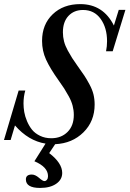

<svg xmlns="http://www.w3.org/2000/svg" viewBox="-42 -697 638 945"><path d="M155.3 228Q85.4 228 85.4 186Q85.4 162.1 114.7 162.1Q130.9 162.1 149.4 177.7Q168 194.3 176.8 194.3Q183.6 194.3 189 187.7Q194.3 181.2 194.3 169.9Q194.3 125 127.4 96.7L182.1 9.8Q97.7 -3.9 31.7 -79.6L10.3 -7.8H-22.5L49.8 -251.5H82.5Q73.7 -221.7 73.7 -187.5Q73.7 -167 77.4 -145.5Q81.1 -124 91.1 -100.3Q101.1 -76.7 115.7 -58.6Q130.4 -40.5 155 -28.6Q179.7 -16.6 210.4 -16.6Q259.3 -16.6 290.3 -47.4Q321.3 -78.1 321.3 -131.3Q321.3 -154.3 315.4 -176.8Q309.6 -199.2 296.4 -223.1Q283.2 -247.1 273.9 -261.5Q264.6 -275.9 246.1 -301.8Q204.1 -360.8 184.6 -403.8Q165 -446.8 165 -495.6Q165 -576.7 217.3 -626.7Q269.5 -676.8 353 -676.8Q465.8 -676.8 518.6 -571.3L542.5 -648.4H575.2L512.7 -444.8H480Q484.9 -469.2 484.9 -494.1Q484.9 -560.1 453.4 -604Q421.9 -647.9 366.7 -647.9Q322.3 -647.9 294.9 -618.7Q267.6 -589.4 267.6 -538.1Q267.6 -515.1 273.2 -493.4Q278.8 -471.7 291.5 -448.5Q304.2 -425.3 313 -411.6Q321.8 -397.9 339.4 -373Q361.8 -341.8 373.3 -324.5Q384.8 -307.1 398.4 -281.7Q412.1 -256.3 418 -232.7Q423.8 -209 423.8 -182.6Q423.8 -100.1 368.7 -45.7Q313.5 8.8 229.5 12.7L200.2 56.6Q264.2 105.5 264.2 154.3Q264.2 187 234.6 207.5Q205.1 228 155.3 228Z"/></svg>

Font: Elstob 18pt Medium
Style: Italic
Weight: 500
Italic angle: -20°
Designer: Peter S. Baker
Version: Version 1.015